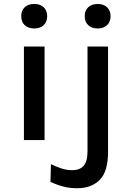

<svg xmlns="http://www.w3.org/2000/svg" viewBox="-20 -726 689 995"><path d="M157.5 -578.5Q125.5 -578.5 107.8 -595.8Q90 -613 90 -642.5Q90 -671 107.8 -688.2Q125.5 -705.5 157.5 -705.5Q188.5 -705.5 206.5 -688.2Q224.5 -671 224.5 -642.5Q224.5 -613 206.5 -595.8Q188.5 -578.5 157.5 -578.5ZM104 0V-485H211V0ZM486 -578.5Q455 -578.5 437 -595.8Q419 -613 419 -642.5Q419 -671 437 -688.2Q455 -705.5 486 -705.5Q517 -705.5 535 -688.2Q553 -671 553 -642.5Q553 -613 535 -595.8Q517 -578.5 486 -578.5ZM379.5 249.5Q342 249.5 309 241Q276 232.5 241.5 217L244 124.5Q270.5 138 298.8 147Q327 156 354.5 156Q393 156 413.2 133.5Q433.5 111 433.5 59V-485H540V60.5Q540 162.5 497 206Q454 249.5 379.5 249.5Z"/></svg>

Font: Karla SemiBold
Style: Regular
Weight: 600
Designer: Jonathan Pinhorn
Version: Version 2.004; ttfautohint (v1.8.4.7-5d5b);gftools[0.9.33]